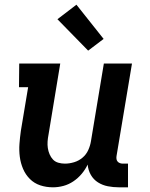

<svg xmlns="http://www.w3.org/2000/svg" viewBox="-20 -791 640 819"><path d="M206 8Q177 8 151.5 -0.5Q126 -9 107.5 -27.5Q89 -46 78.5 -70.5Q68 -95 64.5 -122Q61 -149 63 -177Q65 -205 69 -233L100 -419H61L62 -520H237L187 -217Q184 -202 183 -187.5Q182 -173 184 -159.5Q186 -146 191.5 -133Q197 -120 206 -110.5Q215 -101 228.5 -97Q242 -93 257 -93Q276 -93 296 -99Q316 -105 332 -118.5Q348 -132 356.5 -151Q365 -170 368 -189L423 -520H543L477 -125Q476 -118 477 -112Q478 -106 482 -101.5Q486 -97 492 -95Q498 -93 504 -93H526V8H487Q463 8 440 3.5Q417 -1 398 -13Q379 -25 367.5 -45Q356 -65 354 -89Q344 -68 328.5 -49.5Q313 -31 293 -17.5Q273 -4 250.5 2Q228 8 206 8ZM356 -575 225 -709 306 -771 422 -625Z"/></svg>

Font: Iosevka HT Extended
Style: Bold Italic
Weight: 700
Width: 7
Italic angle: -9°
Monospace: yes
Designer: Belleve Invis
Foundry: Belleve Invis
Version: Version 32.3.0; ttfautohint (v1.8.4)